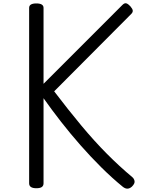

<svg xmlns="http://www.w3.org/2000/svg" viewBox="-20 -1136 864 1173"><path d="M202 14Q180 14 169 6.5Q158 -1 158 -16V-1088Q158 -1115 202 -1115Q246 -1115 246 -1088V-624L728 -1106Q741 -1119 752 -1115.5Q763 -1112 776 -1098Q790 -1082 791 -1071.5Q792 -1061 782 -1051L311 -578Q397 -465 476 -370Q555 -275 632.5 -197Q710 -119 788 -54Q799 -45 802 -30Q805 -15 786 4Q773 16 759 16.5Q745 17 730 5Q665 -48 599.5 -113Q534 -178 472 -248.5Q410 -319 353 -392Q296 -465 246 -536V-16Q246 -1 235.5 6.5Q225 14 202 14Z"/></svg>

Font: Playwrite FR Moderne
Style: Regular
Weight: 400
Designer: Veronika Burian, José Scaglione
Foundry: TypeTogether
Version: Version 1.002